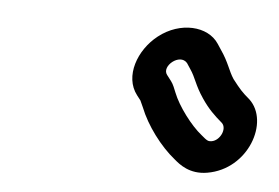

<svg xmlns="http://www.w3.org/2000/svg" viewBox="-31 -744 431 297"><g transform="rotate(5 185.0 -596.0)"><path d="M354.6 -605.1C342.6 -615.3 339.3 -619 327.5 -634.2C319.3 -646.6 317.1 -658.9 304 -677.8L298.2 -686.6C281.2 -712.4 237.8 -715.4 204.9 -689.5C175.2 -666.3 159.8 -623.8 181 -596.3L186.8 -588.8C187.9 -586.5 189.9 -582.1 191.5 -578.5C202.2 -551.3 224.8 -520.8 247.8 -502.4C255.8 -495.6 272.2 -481.7 299.6 -486.4C362.4 -497 388.7 -573.1 354.6 -605.1ZM315.5 -565C324 -556.5 314.9 -537.8 302.3 -535.6C296.9 -534.7 295.2 -535.4 285.7 -543.6C269.2 -556.6 247.7 -585.1 239.8 -605.5C237.3 -611.4 235.3 -617.6 231.4 -622.7L224.5 -631.7C214.6 -644.5 241.4 -667 253.6 -652.7L259.2 -644.2C268.4 -630.9 269.5 -620.2 283.1 -600.2C293.6 -584.6 303.2 -575.5 315.5 -565Z"/></g></svg>

Font: HoneyBee
Style: StrIt
Weight: 700
Foundry: Cannot Into Space Fonts
Version: Version 0.89